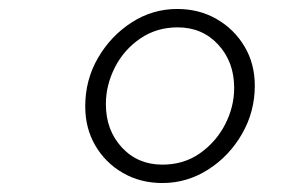

<svg xmlns="http://www.w3.org/2000/svg" viewBox="-20 -731 640 428"><path d="M342 -323Q293 -323 254 -345.5Q215 -368 192.5 -406.5Q170 -445 170 -494Q170 -553 198.5 -602Q227 -651 273.5 -681Q320 -711 375 -711Q424 -711 463 -688.5Q502 -666 525 -627.5Q548 -589 548 -540Q548 -482 519.5 -432.5Q491 -383 444 -353Q397 -323 342 -323ZM342 -364Q390 -364 426 -389.5Q462 -415 482 -454Q502 -493 502 -535Q502 -593 466.5 -631.5Q431 -670 376 -670Q329 -670 292.5 -645Q256 -620 236 -580.5Q216 -541 216 -499Q216 -441 251.5 -402.5Q287 -364 342 -364Z"/></svg>

Font: Red Hat Mono
Style: Italic
Weight: 300
Italic angle: -12°
Monospace: yes
Designer: Pentagram, MCKL
Foundry: Pentagram, MCKL
Version: Version 1.023